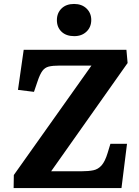

<svg xmlns="http://www.w3.org/2000/svg" viewBox="-20 -952 702 972"><path d="M626 -633 239 -85H394Q428 -85 452.5 -90Q477 -95 494.5 -115Q512 -135 525 -178L539 -224H623L595 0H49L50 -66L443 -620H282Q247 -620 227 -615Q207 -610 194.5 -593Q182 -576 170 -540L152 -487L71 -497L100 -700H620ZM268 -850Q268 -886 291.5 -909Q315 -932 355 -932Q394 -932 418 -909Q442 -886 442 -851Q442 -815 418 -792Q394 -769 356 -769Q315 -769 291.5 -791.5Q268 -814 268 -850Z"/></svg>

Font: Literata 12pt
Style: Bold Italic
Weight: 700
Italic angle: -2°
Designer: Latin by Veronika Burian and Jose Scaglione. Greek by Irene Vlachou. Cyrillic by Vera Evstafieva
Foundry: TypeTogether
Version: Version 3.002